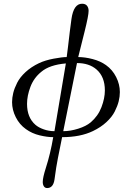

<svg xmlns="http://www.w3.org/2000/svg" viewBox="-20 -708 692 1002"><path d="M43 -174.8Q43 -198.2 49.1 -222.9Q55.2 -247.6 69.6 -276.1Q84 -304.7 113.3 -331.8Q142.6 -358.9 183.6 -378.4Q215.8 -393.6 260.3 -401.9Q304.7 -410.2 328.1 -410.2L335 -464.4Q344.7 -550.3 353 -609.4Q364.3 -688.5 408.2 -688.5Q425.8 -688.5 434.1 -678Q442.4 -667.5 442.4 -651.4Q442.4 -627 421.9 -544.9L388.2 -410.2Q422.9 -410.2 463.4 -399.7Q503.9 -389.2 533.2 -368.2Q566.9 -344.2 586.2 -305.9Q605.5 -267.6 605.5 -227.5Q605.5 -204.1 599.4 -179.4Q593.3 -154.8 578.9 -126.2Q564.5 -97.7 535.2 -70.6Q505.9 -43.5 464.8 -23.9Q398.9 7.8 304.2 7.8L282.2 117.2Q273.4 160.6 264.6 227.5Q258.3 273.4 226.1 273.4Q214.8 273.4 209 264.4Q203.1 255.4 203.1 241.7Q203.1 218.8 219.2 168.5Q243.2 93.8 257.8 7.8Q226.6 7.8 186.8 -1.7Q147 -11.2 115.2 -34.2Q81.5 -58.1 62.3 -96.4Q43 -134.8 43 -174.8ZM121.1 -166Q121.1 -94.7 165 -56.6Q181.2 -42.5 208 -33Q234.9 -23.4 264.2 -23.4L323.7 -377Q238.3 -369.6 195.3 -333Q156.2 -301.3 138.7 -254.6Q121.1 -208 121.1 -166ZM310.1 -23.4Q347.2 -23.4 388.2 -36.4Q429.2 -49.3 453.1 -69.3Q491.7 -102.1 509.5 -148.7Q527.3 -195.3 527.3 -236.3Q527.3 -307.6 483.4 -345.7Q444.8 -378.9 381.8 -378.9Z"/></svg>

Font: Theano Modern
Style: Regular
Weight: 400
Designer: Alexey Kryukov
Version: Version 2.00